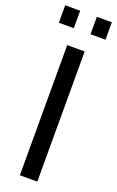

<svg xmlns="http://www.w3.org/2000/svg" viewBox="-167 -910 579 951"><g transform="rotate(20 123.0 -434.0)"><path d="M77 0V-686H169V0ZM0 -776V-868H79V-776ZM167 -776V-868H246V-776Z"/></g></svg>

Font: Archivo SemiCondensed
Style: Regular
Weight: 400
Width: 4
Designer: Hector Gatti
Foundry: Omnibus-Type
Version: Version 2.001